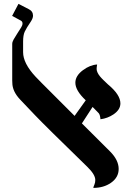

<svg xmlns="http://www.w3.org/2000/svg" viewBox="-20 -940 675 974"><path d="M472.7 -612.8Q470.2 -598.1 470.2 -590.1Q470.2 -582 474.6 -572.3Q479 -562.5 486.8 -553Q494.6 -543.5 505.1 -533.4Q515.6 -523.4 527.8 -511.7Q590.8 -459.5 590.8 -415.5Q590.8 -383.3 555.2 -359.4Q525.9 -339.8 489.7 -335Q487.8 -357.4 481 -365.5Q474.1 -373.5 467 -379.9Q460 -386.2 449.7 -397.5L395.5 -314L538.1 -171.9Q582 -127.9 582 -83Q582 -40 543 -12.7Q505.9 13.2 453.1 13.2Q454.6 6.3 459 -3.7Q463.4 -13.7 463.4 -26.9Q463.4 -54.2 423.3 -93.3Q206.5 -304.2 158.2 -355Q101.1 -415 82.5 -434.6Q42.5 -476.6 42.5 -520.5L42 -532.7V-716.3Q42 -727.5 49.1 -739.7Q56.2 -752 68.6 -771.5Q81.1 -791 87.6 -801.3Q94.2 -811.5 94.2 -821.3Q94.2 -831.1 85 -835.9L41.5 -859.4L73.7 -920.4L125 -894Q147.5 -883.3 147.5 -860.4Q147.5 -847.7 136.7 -831.1Q113.8 -797.4 105.5 -779.5Q97.2 -761.7 97.2 -729V-675.3Q97.2 -618.7 160.6 -550.8Q177.2 -532.7 192.4 -518.1L358.4 -352.1L415 -431.2Q362.3 -480.5 362.3 -520.5Q362.3 -555.7 401.4 -584.5Q437 -610.8 472.7 -612.8Z"/></svg>

Font: Cardo-Italic
Style: Italic
Weight: 400
Italic angle: -12°
Designer: David J. Perry
Foundry: David J. Perry
Version: Version 0.991